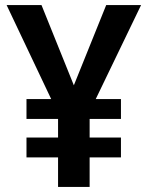

<svg xmlns="http://www.w3.org/2000/svg" viewBox="-20 -734 581 754"><path d="M270 -399 397 -714H534L356 -345H455V-267H332V-194H455V-116H332V0H208V-116H84V-194H208V-267H84V-345H181L6 -714H143Z"/></svg>

Font: Noto Sans Display SemiBold
Style: Regular
Weight: 600
Designer: Monotype Design Team
Foundry: Monotype Imaging Inc.
Version: Version 2.003